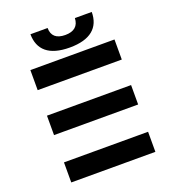

<svg xmlns="http://www.w3.org/2000/svg" viewBox="-159 -1011 990 1124"><g transform="rotate(-20 336.0 -448.5)"><path d="M90 0H614V-125H90ZM614 -295V-416H90V-295ZM614 -575V-700H90V-575ZM353 -745C482 -745 544 -800 544 -897H439C437 -848 408 -823 353 -823C298 -823 269 -848 269 -897H162C163 -800 223 -745 353 -745Z"/></g></svg>

Font: Montserrat-Alt1
Style: Bold
Weight: 700
Designer: Differentunic
Foundry: Differentunic
Version: Version 7.222